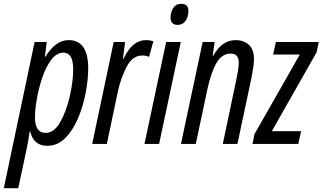

<svg xmlns="http://www.w3.org/2000/svg" viewBox="-68 -757 1697 1010"><path d="M-48 233H28L71 32Q80 -9 88 -65H91Q109 10 180 10Q235 10 275.5 -31Q316 -72 343 -136Q370 -200 383 -270Q396 -340 396 -397Q396 -546 293 -546Q225 -546 171 -459H168L178 -536H114ZM172 -58Q116 -58 116 -139Q116 -180 126 -237.5Q136 -295 155 -350.5Q174 -406 202 -443Q230 -480 266 -480Q317 -480 317 -393Q317 -331 299.5 -252.5Q282 -174 249.5 -116Q217 -58 172 -58Z M417 0H494L553 -280Q567 -344 597.5 -404.5Q628 -465 680 -465Q701 -465 716 -458L739 -540Q719 -546 701 -546Q627 -546 582 -448H579L590 -536H530Z M867 -626Q893 -626 908 -647.5Q923 -669 923 -700Q923 -737 886 -737Q857 -737 843 -714Q829 -691 829 -665Q829 -626 867 -626ZM692 0H769L883 -536H806Z M884 0H962L1023 -288Q1043 -379 1071.5 -427Q1100 -475 1145 -475Q1188 -475 1188 -428Q1188 -408 1183.5 -382.5Q1179 -357 1174 -333L1104 0H1181L1254 -344Q1259 -370 1263.5 -397Q1268 -424 1268 -445Q1268 -498 1240.5 -522Q1213 -546 1172 -546Q1099 -546 1054 -464H1051L1061 -536H998Z M1260 0 1271 -52 1509 -470H1369L1383 -536H1609L1597 -481L1362 -67H1516L1501 0Z"/></svg>

Font: Noto Sans UI Condensed
Style: Italic
Weight: 400
Width: 3
Italic angle: -12°
Designer: Monotype Design Team
Foundry: Monotype Imaging Inc.
Version: Version 1.901